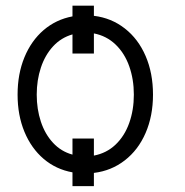

<svg xmlns="http://www.w3.org/2000/svg" viewBox="-20 -591 642 666"><path d="M305.7 -536.1Q366.2 -528.8 412.8 -492.4Q459.5 -456.1 485.1 -396.7Q510.7 -337.4 510.7 -262.7Q510.7 -189 485.1 -129.9Q459.5 -70.8 412.8 -34.7Q366.2 1.5 305.7 8.8V54.7H231.4V6.8Q174.3 -3.4 131.3 -40Q88.4 -76.7 64.7 -134Q41 -191.4 41 -262.7Q41 -334.5 64.7 -392.1Q88.4 -449.7 131.3 -486.6Q174.3 -523.4 231.4 -534.2V-571.3H305.7ZM305.7 -51.3Q349.6 -59.6 380.9 -89.4Q412.1 -119.1 428.2 -164.3Q444.3 -209.5 444.3 -262.7Q444.3 -315.9 428.2 -361.3Q412.1 -406.7 380.6 -436.8Q349.1 -466.8 305.7 -475.1V-405.3H231.4V-471.7Q191.9 -460.4 164.1 -430.2Q136.2 -399.9 121.8 -356.4Q107.4 -313 107.4 -262.7Q107.4 -212.4 121.8 -168.9Q136.2 -125.5 164.1 -95.5Q191.9 -65.4 231.4 -54.7V-110.4H305.7Z"/></svg>

Font: Pretendard JP Light
Style: Regular
Weight: 300
Designer: Base glyphs from Inter by Rasmus Andersson; Hangeul glyphs from Noto Sans CJK(Source Han Sans) by Jang Soo-young and Kan
Foundry: Kil Hyung-jin
Version: Version 1.309